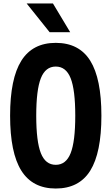

<svg xmlns="http://www.w3.org/2000/svg" viewBox="-20 -1064 640 1102"><path d="M300 18Q167 18 102.5 -84.5Q38 -187 38 -400Q38 -613 102.5 -715.5Q167 -818 300 -818Q434 -818 498 -715.5Q562 -613 562 -400Q562 -187 498 -84.5Q434 18 300 18ZM300 -118Q359 -118 385.5 -185Q412 -252 412 -400Q412 -548 385.5 -615Q359 -682 300 -682Q241 -682 214.5 -615Q188 -548 188 -400Q188 -252 214.5 -185Q241 -118 300 -118ZM383 -879H265L133 -1044H284Z"/></svg>

Font: Martian Mono Condensed SemiBold
Style: Regular
Weight: 600
Width: 3
Designer: Roman Shamin
Foundry: Evil Martians
Version: Version 1.000